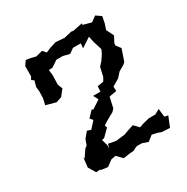

<svg xmlns="http://www.w3.org/2000/svg" viewBox="-169 -876 1019 1044"><g transform="rotate(-30 340.0 -354.0)"><path d="M125 -94 118 -33 145 12 168 10 177 15 215 20 251 -7 280 -13 313 21 353 15 379 13 402 1 415 -1 440 0 475 12 508 -14 541 -7 562 1 613 4 639 -60 617 -64 611 -116 580 -99H539L499 -89L474 -80L445 -110L411 -99L381 -88L338 -83L326 -81L278 -90L270 -63L271 -85L260 -124L275 -127L318 -170L312 -184L338 -201L385 -227L399 -242L410 -291L414 -308L460 -316L459 -344L503 -370L529 -399L534 -402L565 -420L577 -431L602 -504L580 -532L581 -546L601 -584L578 -630L590 -666L598 -707L566 -729L533 -705L481 -719L482 -728L422 -716L410 -718L357 -706L358 -707L307 -711L266 -698L238 -686L220 -707L178 -696L146 -704L118 -708L99 -680V-617L89 -599L104 -589L94 -553L97 -523L96 -482L87 -442L149 -425L184 -437L214 -475L213 -477L202 -505L204 -562L200 -598L223 -599L263 -626H304L344 -616L374 -637H423L420 -607L479 -646L487 -609L504 -554L494 -531L471 -497L450 -474L437 -417L424 -395L386 -389L384 -356H338L354 -325L302 -291L294 -296L259 -259L274 -242L237 -201L214 -209L185 -174L172 -139L159 -130L127 -83Z"/></g></svg>

Font: チョークS
Style: Regular
Weight: 400
Designer: [Stick] Fontworks Inc.
Foundry: [Stick] Fontworks Inc.
Version: Version 1.200;FEAKit 1.0